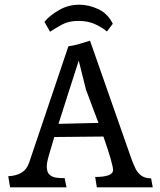

<svg xmlns="http://www.w3.org/2000/svg" viewBox="-20 -797 680 817"><path d="M23 0 15 -47Q50 -49 72 -62.5Q94 -76 104 -105L271 -600Q294 -603 317.5 -610Q341 -617 363 -624L541 -116Q548 -98 556.5 -80Q565 -62 581 -50Q597 -38 623 -38L630 0H392L385 -44Q421 -44 441 -51Q461 -58 461 -74Q461 -86 450.5 -122.5Q440 -159 420 -216L211 -214Q197 -167 190 -143Q183 -119 181 -107.5Q179 -96 179 -89Q179 -64 191 -53.5Q203 -43 219.5 -41Q236 -39 251 -39H255L263 0ZM346 -415 315 -539Q286 -449 265 -383Q244 -317 229 -270L399 -274Q376 -337 346 -415ZM193 -662 169 -704Q190 -730 230 -753.5Q270 -777 318 -777Q357 -777 397.5 -758.5Q438 -740 460 -696L435 -663Q418 -678 387 -693Q356 -708 314 -708Q272 -708 244 -692.5Q216 -677 193 -662Z"/></svg>

Font: Maname
Style: Regular
Weight: 400
Designer: Pathum Egodawatta
Foundry: mooniak
Version: Version 1.000; ttfautohint (v1.8.4.7-5d5b)